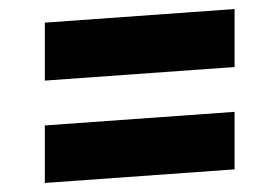

<svg xmlns="http://www.w3.org/2000/svg" viewBox="-20 -570 617 424"><path d="M79 -520 498 -550V-422L79 -392ZM79 -293 498 -323V-196L79 -166Z"/></svg>

Font: Xiangcui Wave Sans Xiangcui Wave Sans
Style: Regular
Weight: 800
Width: 3
Version: Version 0.920;March 28, 2024;FontCreator 14.0.0.2814 64-bit